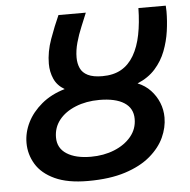

<svg xmlns="http://www.w3.org/2000/svg" viewBox="-51 -744 795 804"><g transform="rotate(-5 346.5 -341.5)"><path d="M287 10Q202 10 148 -15Q94 -40 69 -81.5Q44 -123 44 -171Q44 -215 64.5 -256.5Q85 -298 125 -331.5Q165 -365 223 -382Q192 -400 179 -429.5Q166 -459 166 -493Q166 -543 185 -596Q204 -649 224 -693H339Q329 -668 315.5 -636Q302 -604 293 -571.5Q284 -539 284 -509Q284 -484 293 -464Q302 -444 324.5 -433Q347 -422 385 -422Q432 -422 464.5 -440.5Q497 -459 518 -495Q539 -531 549 -581Q559 -631 560 -693H675Q675 -687 675.5 -681Q676 -675 676 -669Q676 -629 670 -586.5Q664 -544 648.5 -503.5Q633 -463 604 -430.5Q575 -398 529 -379Q561 -366 583 -342.5Q605 -319 617 -289.5Q629 -260 629 -227Q629 -185 610 -143.5Q591 -102 550 -67Q509 -32 444 -11Q379 10 287 10ZM308 -90Q362 -90 406.5 -108Q451 -126 477.5 -158Q504 -190 504 -232Q504 -277 467.5 -300.5Q431 -324 363 -324Q308 -324 263.5 -306Q219 -288 194 -256.5Q169 -225 169 -183Q169 -138 206.5 -114Q244 -90 308 -90Z"/></g></svg>

Font: Ubuntu Sans SemiBold
Style: Italic
Weight: 600
Italic angle: -13.5°
Designer: Dalton Maag Ltd
Foundry: Dalton Maag Ltd
Version: Version 1.006